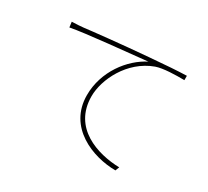

<svg xmlns="http://www.w3.org/2000/svg" viewBox="-142 -936 1283 1183"><g transform="rotate(30 500.0 -344.5)"><path d="M98 -641 103 -603C204 -623 509 -651 630 -664C514 -606 405 -465 405 -297C405 -67 628 17 789 18L800 -10C644 -14 433 -79 433 -305C433 -423 516 -598 681 -658C729 -675 818 -677 879 -676V-707C816 -705 738 -700 623 -690C438 -675 225 -652 179 -646C159 -644 135 -642 98 -641Z"/></g></svg>

Font: Noto Sans CJK SC Thin
Style: Regular
Weight: 100
Designer: Ryoko NISHIZUKA 西塚涼子 (kana, bopomofo & ideographs); Paul D. Hunt (Latin, Greek & Cyrillic); Sandoll Communications 산돌커뮤니
Foundry: Adobe
Version: Version 2.004;hotconv 1.0.118;makeotfexe 2.5.65603